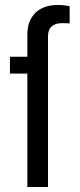

<svg xmlns="http://www.w3.org/2000/svg" viewBox="-20 -752 320 772"><path d="M173 0H90V-456H20V-524H90V-613Q90 -669 122.5 -700.5Q155 -732 213 -732Q236 -732 260 -727V-658Q241 -659 231 -659Q173 -659 173 -606Z"/></svg>

Font: ColatingCofangSans
Style: Regular
Weight: 400
Foundry: GNU
Version: Version 412.227;June 27, 2022;FontCreator 11.0.0.2412 32-bit